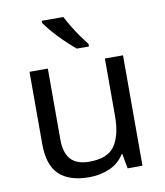

<svg xmlns="http://www.w3.org/2000/svg" viewBox="-86 -837 790 918"><g transform="rotate(-10 309.0 -378.0)"><path d="M533 -536V0H461L448 -71H444Q418 -29 372 -9.5Q326 10 274 10Q177 10 128 -36.5Q79 -83 79 -185V-536H168V-191Q168 -127 197 -95Q226 -63 287 -63Q376 -63 410.5 -113Q445 -163 445 -257V-536ZM284 -766Q295 -744 311.5 -716.5Q328 -689 346.5 -663Q365 -637 380 -618V-606H321Q304 -620 283 -639.5Q262 -659 241.5 -680.5Q221 -702 204.5 -722Q188 -742 179 -756V-766Z"/></g></svg>

Font: Noto Sans Balinese
Style: Regular
Weight: 400
Designer: Aditya Bayu, David Williams
Foundry: David Williams
Version: Version 2.003